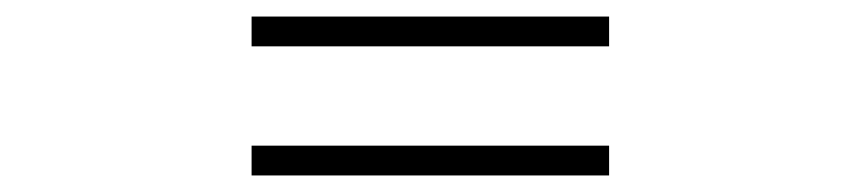

<svg xmlns="http://www.w3.org/2000/svg" viewBox="-20 -496 1040 232"><path d="M284 -476H716V-440H284ZM284 -320H716V-284H284Z"/></svg>

Font: Noto Sans HK
Style: Regular
Weight: 400
Designer: Ryoko NISHIZUKA 西塚涼子 (kana, bopomofo & ideographs); Paul D. Hunt (Latin, Greek & Cyrillic); Sandoll Communications 산돌커뮤니
Foundry: Adobe
Version: Version 2.004-H2;hotconv 1.0.118;makeotfexe 2.5.65603